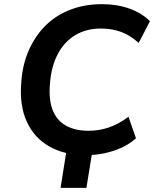

<svg xmlns="http://www.w3.org/2000/svg" viewBox="-20 -735 742 922"><path d="M271 167 307 -61H432L395 167ZM393 10Q291 10 218 -31Q145 -72 109 -150Q73 -228 82 -339Q88 -425 118.5 -494Q149 -563 199 -612.5Q249 -662 318 -688.5Q387 -715 470 -715Q542 -715 602 -693.5Q662 -672 700 -633L646 -529Q606 -565 562 -581.5Q518 -598 465 -598Q394 -598 341 -566Q288 -534 257 -474.5Q226 -415 220 -334Q213 -257 233 -206.5Q253 -156 297 -131.5Q341 -107 406 -107Q455 -107 501.5 -122.5Q548 -138 597 -174L633 -71Q603 -44 564 -26Q525 -8 481.5 1Q438 10 393 10Z"/></svg>

Font: Nunito Sans 9pt
Style: Bold Italic
Weight: 700
Italic angle: -9°
Version: Version 3.101;gftools[0.9.27]